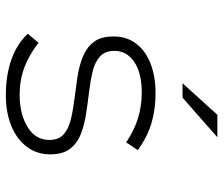

<svg xmlns="http://www.w3.org/2000/svg" viewBox="-72 -662 745 640"><g transform="rotate(90 300.0 -342.5)"><path d="M298 10Q231 10 179 -8.5Q127 -27 93 -63L123 -99Q164 -67 206 -51.5Q248 -36 296 -36Q361 -36 404 -62.5Q447 -89 447 -135Q447 -166 428.5 -182.5Q410 -199 379 -206.5Q348 -214 311.5 -218.5Q275 -223 238 -228.5Q201 -234 170 -246.5Q139 -259 120.5 -283Q102 -307 102 -349Q102 -393 126 -424.5Q150 -456 193 -472.5Q236 -489 291 -489Q345 -489 390.5 -475.5Q436 -462 481 -430L455 -391Q417 -417 376 -430Q335 -443 289 -443Q224 -443 187 -418Q150 -393 150 -352Q150 -321 168.5 -304Q187 -287 218 -279.5Q249 -272 286 -267.5Q323 -263 359.5 -257.5Q396 -252 427 -240Q458 -228 476.5 -204Q495 -180 495 -138Q495 -93 469.5 -59.5Q444 -26 399.5 -8Q355 10 298 10ZM258 -579 363 -695H438L306 -579Z"/></g></svg>

Font: Red Hat Mono VF Light
Style: Regular
Weight: 300
Monospace: yes
Designer: Pentagram, MCKL
Foundry: Pentagram, MCKL
Version: Version 1.023